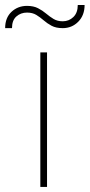

<svg xmlns="http://www.w3.org/2000/svg" viewBox="-70 -734 352 754"><path d="M114.7 -528.3V0H88.4V-528.3ZM235.4 -714.4H262.2Q262.2 -673.8 237.3 -648.7Q212.4 -623.5 176.3 -623.5Q149.9 -623.5 132.6 -632.8Q115.2 -642.1 101.6 -654.1Q87.9 -666 72.8 -675.3Q57.6 -684.6 36.1 -684.6Q11.7 -684.6 -5.6 -669.4Q-22.9 -654.3 -22.9 -623.5H-49.8Q-49.8 -664.1 -24.9 -687.5Q0 -710.9 36.1 -710.9Q61.5 -710.9 79.1 -701.9Q96.7 -692.9 111.1 -680.7Q125.5 -668.5 140.6 -659.4Q155.8 -650.4 176.3 -650.4Q200.7 -650.4 218 -667Q235.4 -683.6 235.4 -714.4Z"/></svg>

Font: Vazirmatn UI FD Thin
Style: Regular
Weight: 100
Designer: Saber Rastikerdar
Foundry: Saber Rastikerdar
Version: Version 33.003